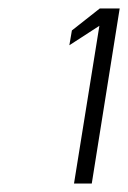

<svg xmlns="http://www.w3.org/2000/svg" viewBox="-20 -822 303 454"><path d="M144 -715 215 -761 155 -388H197L263 -802H216L150 -750Z"/></svg>

Font: Charger Sport
Style: ExLitNrwObl
Weight: 200
Designer: Jasper
Foundry: Cannot Into Space Fonts
Version: Version 1.1